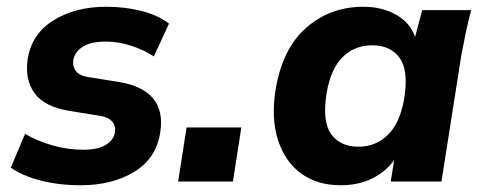

<svg xmlns="http://www.w3.org/2000/svg" viewBox="-20 -537 1428 568"><path d="M219 11Q154 11 100 -3Q46 -17 12 -41L54 -141Q90 -120 135 -107Q180 -94 226 -94Q269 -94 292.5 -108Q316 -122 320 -145Q326 -187 272 -195L185 -209Q112 -221 82.5 -261Q53 -301 62 -363Q74 -437 138.5 -477Q203 -517 294 -517Q350 -517 399 -504.5Q448 -492 480 -467L435 -370Q407 -389 368.5 -401.5Q330 -414 294 -414Q248 -414 224.5 -398.5Q201 -383 197 -360Q194 -341 204.5 -327Q215 -313 241 -309L329 -295Q474 -272 454 -145Q442 -68 377 -28.5Q312 11 219 11Z M507 0 532 -160H694L669 0Z M988 11Q918 11 870.5 -24Q823 -59 802.5 -122.5Q782 -186 795 -270Q815 -393 886 -455Q957 -517 1055 -517Q1111 -517 1152.5 -493Q1194 -469 1208 -428L1229 -507H1374Q1365 -474 1358 -440.5Q1351 -407 1345 -375L1286 0H1136L1146 -63Q1120 -28 1080 -8.5Q1040 11 988 11ZM1041 -103Q1092 -103 1128 -138.5Q1164 -174 1176 -247Q1189 -329 1162 -366Q1135 -403 1081 -403Q1029 -403 993.5 -368Q958 -333 946 -260Q933 -178 959.5 -140.5Q986 -103 1041 -103Z"/></svg>

Font: Mulish ExtraBold
Style: Italic
Weight: 800
Italic angle: -9°
Designer: Vernon Adams
Foundry: Vernon Adams
Version: Version 3.603; ttfautohint (v1.8.3)